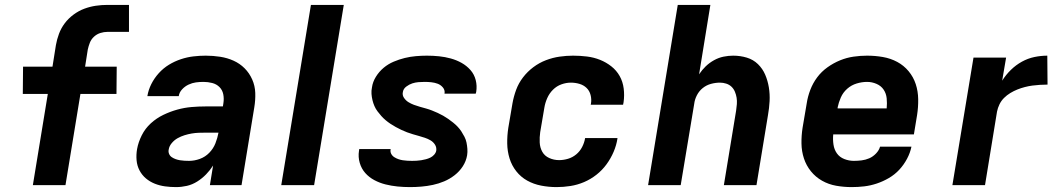

<svg xmlns="http://www.w3.org/2000/svg" viewBox="-20 -755 4340 783"><path d="M114 0 175 -372H73L74 -483H194L208 -571Q212 -594 220.5 -617Q229 -640 244 -660Q259 -680 280 -695.5Q301 -711 324 -719.5Q347 -728 370.5 -731.5Q394 -735 418 -735H506V-625H418Q404 -625 389.5 -620.5Q375 -616 363.5 -605.5Q352 -595 346.5 -581Q341 -567 338 -553L327 -483H456L455 -372H308L247 0Z M698 8Q675 8 653 5Q631 2 611 -6Q591 -14 575 -27.5Q559 -41 549 -60Q539 -79 537 -101.5Q535 -124 539 -147Q544 -175 558 -203Q572 -231 595 -252Q618 -273 646 -286.5Q674 -300 703 -308Q732 -316 761 -318.5Q790 -321 819 -321H889L891 -334Q894 -353 890.5 -370.5Q887 -388 875 -400Q863 -412 845.5 -416.5Q828 -421 810 -421Q794 -421 779 -419Q764 -417 749 -410Q734 -403 722.5 -390.5Q711 -378 709 -363H581Q585 -388 597 -412Q609 -436 627.5 -456.5Q646 -477 669 -491Q692 -505 717.5 -513.5Q743 -522 768.5 -525Q794 -528 819 -528Q849 -528 878 -523.5Q907 -519 932.5 -507.5Q958 -496 977.5 -476.5Q997 -457 1008.5 -431Q1020 -405 1021 -376Q1022 -347 1017 -317L965 0H836L849 -80Q837 -61 820.5 -44Q804 -27 784 -14.5Q764 -2 742 3Q720 8 698 8ZM751 -99Q773 -99 795 -107Q817 -115 833.5 -132Q850 -149 858.5 -170.5Q867 -192 871 -214H819Q804 -214 790 -213.5Q776 -213 761.5 -210.5Q747 -208 732.5 -203.5Q718 -199 704.5 -191.5Q691 -184 680.5 -171.5Q670 -159 668 -145Q666 -136 669.5 -127.5Q673 -119 680.5 -114Q688 -109 696.5 -106Q705 -103 714 -101.5Q723 -100 732.5 -99.5Q742 -99 751 -99Z M1127 0 1248 -735H1382L1261 0Z M1652 8Q1626 8 1601 5.5Q1576 3 1552 -3Q1528 -9 1506.5 -20.5Q1485 -32 1469.5 -49.5Q1454 -67 1447 -91Q1440 -115 1444 -140L1445 -147H1573V-146Q1571 -136 1575.5 -127.5Q1580 -119 1588 -114Q1596 -109 1604.5 -106Q1613 -103 1622.5 -101.5Q1632 -100 1641.5 -99.5Q1651 -99 1661 -99Q1670 -99 1679 -99.5Q1688 -100 1697.5 -101.5Q1707 -103 1716.5 -105.5Q1726 -108 1734.5 -112Q1743 -116 1750 -123.5Q1757 -131 1759 -140Q1761 -154 1754 -165Q1747 -176 1736 -182.5Q1725 -189 1713 -193Q1701 -197 1688.5 -200.5Q1676 -204 1664 -207.5Q1652 -211 1640 -215.5Q1628 -220 1616.5 -225.5Q1605 -231 1594 -237Q1583 -243 1572.5 -250Q1562 -257 1552.5 -265Q1543 -273 1535 -282Q1527 -291 1519.5 -301Q1512 -311 1507 -322.5Q1502 -334 1499 -346.5Q1496 -359 1495 -372Q1494 -385 1497 -399Q1500 -421 1513 -442Q1526 -463 1544.5 -478.5Q1563 -494 1585.5 -503.5Q1608 -513 1630.5 -518.5Q1653 -524 1676 -526Q1699 -528 1721 -528Q1746 -528 1770.5 -525.5Q1795 -523 1818.5 -516.5Q1842 -510 1862.5 -498.5Q1883 -487 1898.5 -469.5Q1914 -452 1920 -428.5Q1926 -405 1922 -380L1920 -373H1792L1793 -374Q1795 -388 1786 -398.5Q1777 -409 1765 -413.5Q1753 -418 1739.5 -419.5Q1726 -421 1712 -421Q1699 -421 1686.5 -420Q1674 -419 1661.5 -415Q1649 -411 1637 -402Q1625 -393 1623 -380Q1620 -367 1627.5 -356Q1635 -345 1645.5 -338.5Q1656 -332 1668 -327.5Q1680 -323 1692.5 -319.5Q1705 -316 1717.5 -312.5Q1730 -309 1741.5 -304.5Q1753 -300 1765 -294.5Q1777 -289 1787.5 -283Q1798 -277 1808 -270Q1818 -263 1828 -255Q1838 -247 1846.5 -238Q1855 -229 1861.5 -219Q1868 -209 1874 -197.5Q1880 -186 1882.5 -173.5Q1885 -161 1886 -148Q1887 -135 1885 -122Q1881 -98 1867.5 -77Q1854 -56 1834 -40.5Q1814 -25 1791.5 -15.5Q1769 -6 1745.5 -1Q1722 4 1698.5 6Q1675 8 1652 8Z M2250 8Q2218 8 2187 2Q2156 -4 2130 -18.5Q2104 -33 2085.5 -56.5Q2067 -80 2058 -109Q2049 -138 2048.5 -170Q2048 -202 2053 -234L2070 -334Q2075 -362 2085 -389Q2095 -416 2113 -439.5Q2131 -463 2155 -481Q2179 -499 2206.5 -509.5Q2234 -520 2262 -524Q2290 -528 2317 -528Q2346 -528 2374 -524.5Q2402 -521 2427 -511Q2452 -501 2473 -484.5Q2494 -468 2507 -445Q2520 -422 2523.5 -394Q2527 -366 2523 -338L2521 -328H2389L2390 -332Q2393 -350 2388.5 -367.5Q2384 -385 2372 -396.5Q2360 -408 2343 -413Q2326 -418 2308 -418Q2289 -418 2269.5 -411Q2250 -404 2235 -389Q2220 -374 2211.5 -354.5Q2203 -335 2200 -316L2183 -216Q2180 -195 2181 -174Q2182 -153 2191.5 -136Q2201 -119 2220 -110.5Q2239 -102 2260 -102Q2278 -102 2296.5 -107.5Q2315 -113 2330 -125.5Q2345 -138 2354 -155.5Q2363 -173 2366 -191V-192H2498V-190Q2494 -163 2482.5 -136Q2471 -109 2453.5 -85Q2436 -61 2412.5 -42.5Q2389 -24 2362 -12.5Q2335 -1 2306.5 3.5Q2278 8 2250 8Z M2623 0 2744 -735H2877L2831 -452Q2843 -470 2858 -484.5Q2873 -499 2892 -509.5Q2911 -520 2931 -524Q2951 -528 2970 -528Q2999 -528 3025.5 -520Q3052 -512 3071 -493.5Q3090 -475 3100.5 -450.5Q3111 -426 3115.5 -398.5Q3120 -371 3118.5 -342.5Q3117 -314 3112 -286L3065 0H2932L2982 -304Q2984 -317 2985 -330.5Q2986 -344 2984 -356.5Q2982 -369 2977 -381Q2972 -393 2963 -401.5Q2954 -410 2941.5 -414Q2929 -418 2916 -418Q2898 -418 2879.5 -413Q2861 -408 2846 -396Q2831 -384 2822 -366.5Q2813 -349 2811 -331L2756 0Z M3453 8Q3421 8 3390 2.5Q3359 -3 3332.5 -18Q3306 -33 3287 -56.5Q3268 -80 3258.5 -109Q3249 -138 3248.5 -170Q3248 -202 3253 -234L3270 -334Q3274 -361 3284.5 -388.5Q3295 -416 3312.5 -439.5Q3330 -463 3354.5 -480.5Q3379 -498 3406 -509Q3433 -520 3461 -524Q3489 -528 3516 -528Q3549 -528 3580.5 -522.5Q3612 -517 3639 -502.5Q3666 -488 3685.5 -464.5Q3705 -441 3714.5 -412Q3724 -383 3724.5 -350.5Q3725 -318 3720 -286L3707 -207H3378Q3376 -186 3379 -165.5Q3382 -145 3393 -129.5Q3404 -114 3423 -106.5Q3442 -99 3462 -99Q3478 -99 3494 -101Q3510 -103 3525 -109.5Q3540 -116 3552.5 -129Q3565 -142 3569 -157H3697Q3692 -132 3679 -107.5Q3666 -83 3647.5 -63Q3629 -43 3605 -29Q3581 -15 3555.5 -6.5Q3530 2 3504.5 5Q3479 8 3453 8ZM3396 -313H3596Q3598 -334 3596 -354Q3594 -374 3583.5 -389.5Q3573 -405 3554.5 -413Q3536 -421 3516 -421Q3495 -421 3473.5 -414.5Q3452 -408 3435 -393Q3418 -378 3409 -357.5Q3400 -337 3396 -317Z M3864 0 3950 -520H4083L4067 -426Q4082 -450 4102.5 -470Q4123 -490 4147.5 -503.5Q4172 -517 4198.5 -522.5Q4225 -528 4251 -528L4252 -410Q4237 -410 4221 -409Q4205 -408 4190 -406Q4175 -404 4159.5 -400Q4144 -396 4129 -390Q4114 -384 4100 -375.5Q4086 -367 4074.5 -355.5Q4063 -344 4056 -329.5Q4049 -315 4046 -300L3997 0Z"/></svg>

Font: Iosevka Aile Extrabold Oblique
Style: Regular
Weight: 800
Italic angle: -9°
Designer: Belleve Invis
Foundry: Belleve Invis
Version: Version 31.1.0; ttfautohint (v1.8.4)